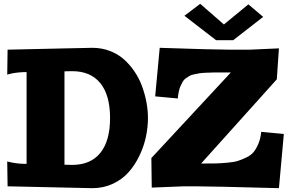

<svg xmlns="http://www.w3.org/2000/svg" viewBox="-20 -982 1542 1012"><path d="M1119.1 -770 952.1 -898.9 1035.2 -961.9 1160.2 -853 1289.1 -959 1367.2 -893.1 1209 -770ZM1450.2 -727.1 1439 -564 1040 -120.1H1049.8Q1093.3 -120.1 1116.9 -120.6Q1140.6 -121.1 1176.8 -124.3Q1212.9 -127.4 1233.2 -133.8Q1253.4 -140.1 1278.6 -152.1Q1303.7 -164.1 1317.6 -181.6Q1331.5 -199.2 1342.5 -225.8Q1353.5 -252.4 1356.9 -287.1L1476.1 -275.9L1450.2 9.8Q1089.8 0 1009.8 0H950.2L779.8 6.8L777.8 -148.9L1196.8 -600.1H1149.9Q1121.6 -600.1 1104.7 -599.9Q1087.9 -599.6 1065.9 -598.6Q1043.9 -597.7 1031.5 -595.7Q1019 -593.8 1003.2 -590.3Q987.3 -586.9 978.5 -581.8Q969.7 -576.7 959.2 -569.1Q948.7 -561.5 943.1 -551.5Q937.5 -541.5 931.6 -528.6Q925.8 -515.6 922.4 -499.3Q918.9 -482.9 917 -462.9L797.9 -474.1L821.8 -730Q1108.9 -720.2 1189 -720.2H1296.9ZM319.8 -606V-113.8L359.9 -112.8Q457.5 -112.8 508.8 -176Q560.1 -239.3 560.1 -359.9Q560.1 -480.5 508.8 -543.7Q457.5 -606.9 359.9 -606.9ZM20 -720.2 329.1 -727.1Q330.1 -727.1 397.9 -728.5Q465.8 -730 466.8 -730Q516.1 -730 558.8 -713.6Q601.6 -697.3 633.1 -669.2Q664.6 -641.1 689.2 -604.7Q713.9 -568.4 729 -526.6Q744.1 -484.9 752 -442.6Q759.8 -400.4 759.8 -359.9Q759.8 -310.5 749 -260.3Q738.3 -210 714.8 -161.1Q691.4 -112.3 658 -74.5Q624.5 -36.6 575 -13.4Q525.4 9.8 466.8 9.8Q465.8 9.8 397.9 8.3Q330.1 6.8 329.1 6.8L20 0L18.1 -130.9L43.9 -125Q80.1 -118.2 120.1 -118.2V-602.1Q80.1 -602.1 43.9 -595.2L18.1 -588.9Z"/></svg>

Font: Zantroke
Style: Regular
Weight: 500
Foundry: gluk
Version: Version 0.36